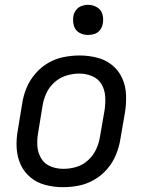

<svg xmlns="http://www.w3.org/2000/svg" viewBox="-20 -768 616 796"><path d="M241 8Q274 8 307 1.5Q340 -5 371 -23Q402 -41 425 -68Q448 -95 461 -127Q474 -159 479 -191L498 -301Q504 -338 502.5 -375Q501 -412 486.5 -444Q472 -476 445 -498Q418 -520 382.5 -529Q347 -538 310 -538Q278 -538 244.5 -531.5Q211 -525 180.5 -507.5Q150 -490 126.5 -462.5Q103 -435 90 -403.5Q77 -372 72 -339L54 -229Q47 -192 49 -155Q51 -118 65.5 -86Q80 -54 107 -32Q134 -10 169 -1Q204 8 241 8ZM243 -68Q215 -68 190 -78Q165 -88 151 -111Q137 -134 135 -161.5Q133 -189 138 -217L156 -327Q160 -354 171.5 -380Q183 -406 205 -426Q227 -446 254.5 -454.5Q282 -463 309 -463Q336 -463 361.5 -452.5Q387 -442 400.5 -419.5Q414 -397 416 -369.5Q418 -342 414 -314L395 -204Q391 -177 379.5 -151Q368 -125 346 -104.5Q324 -84 297 -76Q270 -68 243 -68ZM345 -623Q359 -623 372.5 -627.5Q386 -632 395 -644Q404 -656 406 -670Q410 -690 404.5 -709Q399 -728 382 -738Q365 -748 345 -748Q331 -748 317.5 -743Q304 -738 295 -726Q286 -714 284 -700Q281 -680 286.5 -661Q292 -642 308.5 -632.5Q325 -623 345 -623Z"/></svg>

Font: Iosevka Sparkle Oblique
Style: Regular
Weight: 400
Italic angle: -9°
Designer: Belleve Invis
Foundry: Belleve Invis
Version: Version 4.5.0; ttfautohint (v1.8.3)